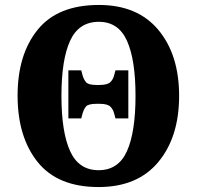

<svg xmlns="http://www.w3.org/2000/svg" viewBox="-20 -745 794 775"><path d="M378 10Q535 10 619 -91Q703 -192 703 -358Q703 -524 619 -624.5Q535 -725 379 -725Q213 -725 132 -625Q51 -525 51 -359Q51 -192 132 -91Q213 10 378 10ZM378 -58Q298 -58 263 -135Q228 -212 228 -358Q228 -504 263 -580.5Q298 -657 379 -657Q458 -657 492.5 -580.5Q527 -504 527 -358Q527 -212 492.5 -135Q458 -58 378 -58ZM256 -267H308L313 -286Q318 -304 327 -315Q336 -326 370 -326H382Q414 -326 425.5 -314.5Q437 -303 441 -286L446 -267H498V-461H446L441 -442Q437 -425 425.5 -413.5Q414 -402 380 -402H370Q337 -402 327.5 -413Q318 -424 313 -442L308 -461H256Z"/></svg>

Font: Noto Serif SemiCondensed Extra
Style: Regular
Weight: 800
Width: 4
Designer: Monotype Design Team
Foundry: Monotype Imaging Inc.
Version: Version 1.002